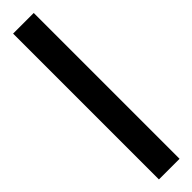

<svg xmlns="http://www.w3.org/2000/svg" viewBox="13 -89 421 421"><g transform="rotate(45 224.0 122.0)"><path d="M450.2 153.8H-2V89.8H450.2Z"/></g></svg>

Font: f08745844
Style: Regular
Weight: 400
Foundry: Ascender Corporation
Version: Version 1.10